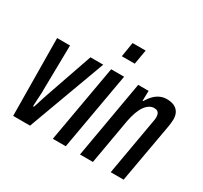

<svg xmlns="http://www.w3.org/2000/svg" viewBox="-148 -928 1197 1132"><g transform="rotate(30 450.5 -362.0)"><path d="M58 0 53 -527H141L136 -223Q137 -213 135.5 -193Q134 -173 133 -150Q132 -127 131 -108H137Q139 -112 145.5 -133Q152 -154 160 -179.5Q168 -205 175 -224L280 -527H367L173 0Z M437 -625 453 -724H542L525 -625ZM328 0 421 -527H509L416 0Z M513 0 605 -527H676L674 -459H678Q695 -487 713 -504.5Q731 -522 751.5 -530.5Q772 -539 794 -539Q824 -539 844.5 -529.5Q865 -520 876 -501Q887 -482 887 -454Q887 -443 885.5 -431Q884 -419 882 -405L810 0H722L789 -382Q791 -391 792 -398.5Q793 -406 793 -413Q793 -427 789.5 -436.5Q786 -446 778 -451Q770 -456 755 -456Q739 -456 723.5 -446.5Q708 -437 695 -418.5Q682 -400 672 -372.5Q662 -345 655 -309L601 0Z"/></g></svg>

Font: Archivo ExtraCondensed Medium
Style: Italic
Weight: 500
Width: 2
Italic angle: -10°
Designer: Hector Gatti
Foundry: Omnibus-Type
Version: Version 2.001